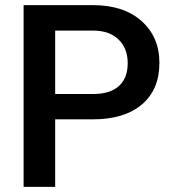

<svg xmlns="http://www.w3.org/2000/svg" viewBox="-20 -731 679 751"><path d="M195.8 -264.2V0H72.3V-710.9H344.2Q463.4 -710.9 533.4 -648.9Q603.5 -586.9 603.5 -484.9Q603.5 -380.4 534.9 -322.3Q466.3 -264.2 342.8 -264.2ZM195.8 -363.3H344.2Q410.2 -363.3 444.8 -394.3Q479.5 -425.3 479.5 -483.9Q479.5 -541.5 444.3 -575.9Q409.2 -610.4 347.7 -611.3H195.8Z"/></svg>

Font: Shabnam Medium FD
Style: Medium-FD
Weight: 500
Foundry: DejaVu fonts team - Redesigned by Saber Rastikerdar - Based on Vazir font
Version: Version 5.0.0